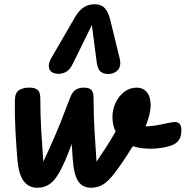

<svg xmlns="http://www.w3.org/2000/svg" viewBox="-20 -880 875 905"><path d="M156 5Q116 5 92 -26Q68 -57 62 -128Q57 -187 53 -260Q49 -333 50 -408Q51 -443 69.5 -455Q88 -467 119 -467Q144 -467 157 -456.5Q170 -446 170 -417Q170 -340 174.5 -263.5Q179 -187 184 -118Q204 -159 235 -230Q266 -301 309 -416Q321 -448 337.5 -457.5Q354 -467 373 -467Q400 -467 410.5 -456.5Q421 -446 421 -417Q421 -340 425.5 -263.5Q430 -187 435 -118Q457 -150 479.5 -185Q502 -220 525 -260Q517 -276 513.5 -293.5Q510 -311 510 -329Q510 -363 524.5 -394.5Q539 -426 565 -446.5Q591 -467 625 -467Q653 -467 671 -447Q689 -427 690 -386.5Q691 -346 666 -284Q706 -286 737.5 -293Q769 -300 794 -304Q815 -308 825 -297.5Q835 -287 835 -268Q835 -236 822.5 -219Q810 -202 787 -194Q741 -179 689 -179Q642 -179 606 -191Q590 -165 574 -140.5Q558 -116 542 -94Q502 -36 473.5 -15.5Q445 5 409 5Q369 5 348.5 -26Q328 -57 323 -128Q320 -164 318 -201Q287 -117 262.5 -72.5Q238 -28 213 -11.5Q188 5 156 5ZM491 -531Q471 -531 456 -541Q441 -551 436 -585L413 -762L326 -585Q310 -551 292 -541.5Q274 -532 256 -532Q235 -532 222.5 -541.5Q210 -551 210 -569Q210 -586 221 -605L333 -798Q350 -828 372.5 -844Q395 -860 427 -860Q457 -860 474 -841.5Q491 -823 500 -785L544 -605Q547 -593 547 -583Q547 -557 529.5 -544Q512 -531 491 -531Z"/></svg>

Font: Pacifico
Style: Regular
Weight: 400
Designer: Vernon Adams
Foundry: Vernon Adams
Version: Version 3.010; ttfautohint (v1.8.4.7-5d5b)